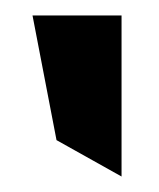

<svg xmlns="http://www.w3.org/2000/svg" viewBox="-20 -797 205 248"><path d="M22 -777 53 -616 137 -569V-777Z"/></svg>

Font: Charger Pro
Style: ExBd
Weight: 400
Designer: Jasper
Foundry: Cannot Into Space Fonts
Version: Version 1.09